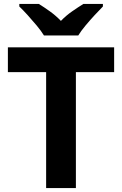

<svg xmlns="http://www.w3.org/2000/svg" viewBox="-20 -954 619 974"><path d="M365 0H214V-588H20V-714H559V-588H365ZM203 -774Q189 -797 166.5 -824Q144 -851 120.5 -877Q97 -903 78 -921V-934H177Q203 -918 233 -896.5Q263 -875 289 -848Q315 -875 346 -896.5Q377 -918 403 -934H502V-921Q484 -903 460 -877Q436 -851 413.5 -824Q391 -797 377 -774Z"/></svg>

Font: Noto Sans Ol Chiki
Style: Bold
Weight: 700
Designer: Monotype Design Team, Lewis McGuffie
Foundry: Monotype Imaging Inc.
Version: Version 2.003; ttfautohint (v1.8.4.7-5d5b)